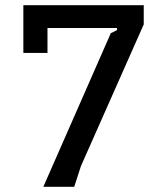

<svg xmlns="http://www.w3.org/2000/svg" viewBox="-20 -720 628 740"><path d="M147 0 407 -592 431 -604V-612H70V-700H534V-626L292 -80L266 0ZM70 -700H163V-516H70Z"/></svg>

Font: AR One Sans Medium
Style: Regular
Weight: 500
Designer: Niteesh Yadav
Foundry: Niteesh Yadav
Version: Version 1.001;gftools[0.9.33]